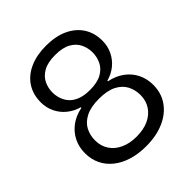

<svg xmlns="http://www.w3.org/2000/svg" viewBox="-203 -859 999 999"><g transform="rotate(-45 297.0 -359.5)"><path d="M297 10Q239.7 10 193.3 -4.3Q146.9 -18.6 113.6 -45.4Q80.3 -72.1 62.9 -108.7Q45.4 -145.3 45.4 -190.1Q45.4 -234.6 63.6 -271.5Q81.7 -308.4 115.9 -334.2Q150.1 -360 199.1 -370V-374.4Q161.9 -384.7 132.4 -408.3Q103 -431.9 86.5 -465.9Q70 -499.9 70 -539.4Q70 -598.1 98.1 -640.6Q126.1 -683 177.4 -706Q228.6 -729 297 -729Q367.6 -729 418.3 -705.6Q469 -682.1 496.5 -639.6Q524 -597 524 -539.4Q524 -499.9 507.5 -465.9Q491 -431.9 462.1 -408.3Q433.1 -384.7 394.9 -374.4V-370Q443.9 -360 478.2 -334.2Q512.6 -308.4 530.6 -271.5Q548.6 -234.6 548.6 -190.1Q548.6 -129.9 517 -84.8Q485.4 -39.7 428.7 -14.9Q372 10 297 10ZM297 -60.6Q347.9 -60.6 385.2 -77.8Q422.6 -95 443.4 -126.5Q464.3 -158 464.3 -199.9Q464.3 -237.9 447.9 -269.4Q431.4 -300.9 394.8 -319.9Q358.1 -338.9 297 -338.9Q236.9 -338.9 199.7 -319.9Q162.6 -300.9 146.1 -269.4Q129.7 -237.9 129.7 -199.9Q129.7 -158 150.6 -126.5Q171.4 -95 209.3 -77.8Q247.1 -60.6 297 -60.6ZM297 -403.9Q351.4 -403.9 383.9 -422.2Q416.4 -440.6 430.6 -470.2Q444.7 -499.9 444.7 -533Q444.7 -565.9 430.7 -595.1Q416.7 -624.4 384.4 -642.8Q352 -661.1 297 -661.1Q242.3 -661.1 209.8 -642.8Q177.3 -624.4 163.3 -595.1Q149.3 -565.9 149.3 -533Q149.3 -508.4 157.3 -485.2Q165.3 -462 182.4 -443.5Q199.6 -425 228 -414.4Q256.4 -403.9 297 -403.9Z"/></g></svg>

Font: Mona Sans ExtraLight
Style: Regular
Weight: 200
Designer: Deni Anggara
Foundry: GitHub
Version: Version 2.000